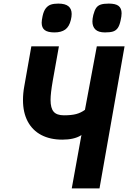

<svg xmlns="http://www.w3.org/2000/svg" viewBox="-20 -1049 714 1069"><path d="M433.5 -298 429.5 -294.5Q391.5 -271.5 327 -271.5Q259.5 -271.5 210.2 -297.2Q161 -323 134.5 -372.5Q108 -422 108 -492Q108 -529.5 115 -567.5L154.5 -791H308L273.5 -598Q261.5 -529 261.5 -492.5Q261.5 -447 278.8 -427Q296 -407 336 -407Q378 -407 404.2 -414Q430.5 -421 453 -437.5L519 -791H673.5L534 0H379.5ZM212 -922.5Q212 -935.5 217 -959Q223 -987.5 235 -1002.8Q247 -1018 263.5 -1023.5Q280 -1029 304.5 -1029Q343 -1029 361 -1014.2Q379 -999.5 379 -971Q379 -956 374.5 -938Q365.5 -900.5 343.2 -884.5Q321 -868.5 283.5 -868.5Q246 -868.5 229 -881.5Q212 -894.5 212 -922.5ZM494.5 -929.5Q494.5 -944.5 499.5 -965.5Q506 -991 515.2 -1004.5Q524.5 -1018 540.8 -1023.5Q557 -1029 585.5 -1029Q624 -1029 640.5 -1015.8Q657 -1002.5 657 -975Q657 -958.5 651.5 -935Q645.5 -906.5 635.2 -892.5Q625 -878.5 609 -873.5Q593 -868.5 564.5 -868.5Q528 -868.5 511.2 -884.8Q494.5 -901 494.5 -929.5Z"/></svg>

Font: JuliaMono ExtraBold
Style: Italic
Weight: 800
Italic angle: -9°
Monospace: yes
Designer: cormullion
Foundry: corm
Version: Version 0.057; ttfautohint (v1.8.4)